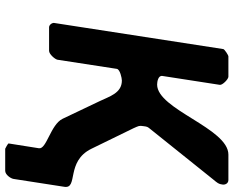

<svg xmlns="http://www.w3.org/2000/svg" viewBox="-102 -646 920 757"><g transform="rotate(90 358.5 -267.0)"><path d="M566 173H653C668 173 683 152 685 140L716 -60C725 -116 616 -65 566 -167C547 -206 490 -323 485 -333C476 -354 474 -354 477 -373C479 -387 479 -388 489 -400L687 -647C701 -664 705 -668 707 -683C709 -694 703 -707 689 -707H589C485 -707 411 -426 313 -426C302 -426 276 -430 279 -447L314 -673C316 -683 292 -707 282 -707H202C197 -707 174 -692 173 -687L70 -20C69 -11 78 0 87 0H180C193 0 213 -23 215 -33L251 -267C253 -280 288 -287 297 -287C347 -287 360 -237 378 -200C385 -186 441 -68 448 -53C471 -6 569 10 564 40L545 160C547 163 563 172 566 173Z"/></g></svg>

Font: Asimov Print
Style: CIt
Weight: 500
Designer: Google
Version: Version 2.000980: 2014